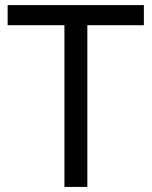

<svg xmlns="http://www.w3.org/2000/svg" viewBox="-20 -734 596 754"><path d="M323 0H233V-635H10V-714H545V-635H323Z"/></svg>

Font: hexlbangla05
Style: Book
Weight: 400
Designer: Jelle Bosma - Monotype Design Team
Foundry: Monotype Imaging Inc.
Version: Version 2.003